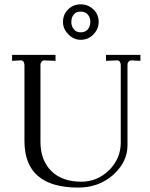

<svg xmlns="http://www.w3.org/2000/svg" viewBox="-20 -848 687 878"><path d="M35.2 -597.2H233.9V-569.8L185.1 -571.8H183.1Q174.3 -571.8 169.9 -565.9Q165 -559.6 165 -551.8V-199.2Q165 -115.7 214.8 -65.9Q263.7 -17.1 352.1 -17.1Q424.8 -17.1 479 -69.8Q532.2 -123 532.2 -195.8V-550.8Q532.2 -559.6 526.9 -566.9Q522 -573.2 514.2 -571.8L464.8 -569.8V-597.2H622.1V-569.8L583 -571.8H581.1Q572.3 -571.8 567.9 -565.9Q563 -559.6 563 -551.8V-183.1Q563 -107.9 498 -48.8Q432.1 9.8 337.9 9.8Q91.8 9.8 91.8 -203.1V-550.8Q91.8 -558.6 86.9 -566.9Q80.6 -573.2 73.2 -571.8L35.2 -569.8ZM268.1 -748Q268.1 -782.7 292 -805.2Q314.9 -828.1 349.1 -828.1Q382.8 -828.1 407.2 -805.2Q431.2 -781.2 431.2 -748Q431.2 -714.8 407.2 -690.9Q383.8 -666 349.1 -666Q316.4 -666 293 -690.9Q268.1 -714.4 268.1 -748ZM317.9 -713.9Q328.6 -700.2 349.1 -700.2Q369.6 -700.2 380.9 -712.9Q393.1 -726.6 393.1 -748Q393.1 -768.6 380.9 -782.2Q369.6 -794.9 349.1 -794.9Q327.6 -794.9 317.9 -782.2Q306.2 -769 306.2 -748Q306.2 -727.1 317.9 -713.9Z"/></svg>

Font: Unna Light
Style: Regular
Weight: 300
Designer: Jorge de Buen Unna
Foundry: Omnibus-Type
Version: Version 2.007;PS 002.007;hotconv 1.0.88;makeotf.lib2.5.64775